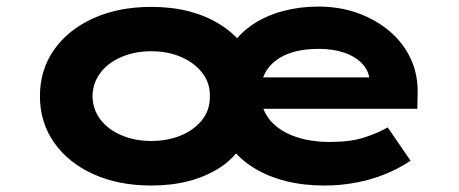

<svg xmlns="http://www.w3.org/2000/svg" viewBox="-20 -563 1417 593"><path d="M447.2 10Q345.9 10 268.1 -25.3Q190.3 -60.6 146.8 -123.1Q103.3 -185.7 103.3 -265.9Q103.3 -347 146.8 -409.1Q190.3 -471.2 268.1 -506.5Q345.9 -541.7 447.2 -541.7Q510.8 -541.7 563.2 -528.2Q615.6 -514.6 657.8 -488.6Q700 -462.5 728.8 -425.9L697.2 -424.9Q722.9 -463 763.5 -489.3Q804.1 -515.6 855.4 -529.2Q906.7 -542.7 963.1 -542.7Q1029 -542.7 1085 -522.6Q1141 -502.4 1183.1 -466.7Q1225.3 -431 1248.4 -381.9Q1271.4 -332.8 1269.9 -274L1268.9 -227H769.4L764.5 -323.9H1166.2L1122.2 -285.9V-305.6Q1122.2 -339.7 1101.3 -363.4Q1080.4 -387.2 1045 -399.7Q1009.6 -412.1 965 -412.1Q923.1 -412.1 890.3 -403.6Q857.5 -395 833.5 -377.3Q809.5 -359.6 797.1 -334.5Q784.6 -309.3 784.6 -277.1Q784.6 -231.1 809.9 -197.1Q835.2 -163.2 884 -143.9Q932.7 -124.6 999.7 -124.6Q1062.4 -124.6 1105 -138.4Q1147.6 -152.3 1177.5 -169.5L1248 -66.6Q1212.5 -42.7 1169.7 -25.3Q1127 -8 1079.5 1Q1032 10 981.6 10Q917 10 862.4 -3.8Q807.7 -17.7 764.9 -43.9Q722 -70.1 693.3 -107.9L723.3 -108.3Q697.9 -69.9 656.8 -43.8Q615.8 -17.7 563.1 -3.8Q510.4 10 447.2 10ZM447.2 -127.6Q495.7 -127.6 536.3 -143.7Q576.9 -159.7 602.6 -190.5Q628.2 -221.4 628.2 -263.9Q629.6 -305.4 605.3 -337.2Q580.9 -369 539.8 -386.8Q498.7 -404.7 447.2 -404.7Q396.7 -404.7 355.3 -387.1Q313.9 -369.6 290.1 -338Q266.3 -306.4 265.7 -265.9Q266.3 -225.4 290.1 -194Q313.9 -162.7 355.3 -145.2Q396.7 -127.6 447.2 -127.6Z"/></svg>

Font: Lexend Peta
Style: Regular
Weight: 400
Designer: Bonnie Shaver-Troup, Thomas Jockin
Foundry: Lexend
Version: Version 1.007